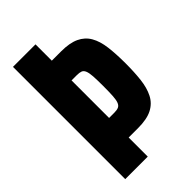

<svg xmlns="http://www.w3.org/2000/svg" viewBox="-212 -760 832 832"><g transform="rotate(-45 204.5 -344.0)"><path d="M39 0V-688H177V-588H234Q286 -588 318 -573Q350 -558 367 -528.5Q384 -499 389.5 -455Q395 -411 395 -353Q395 -300 390 -256.5Q385 -213 369 -181.5Q353 -150 321 -133.5Q289 -117 234 -117H177V0ZM177 -237H209Q225 -237 234.5 -241Q244 -245 249 -257Q254 -269 255.5 -292Q257 -315 257 -353Q257 -391 255.5 -413.5Q254 -436 249 -448Q244 -460 234.5 -463.5Q225 -467 209 -467H177Z"/></g></svg>

Font: Saira ExtraCondensed ExtraBold
Style: Regular
Weight: 800
Width: 2
Designer: Hector Gatti with collaboration of the Omnibus-Type team
Foundry: Omnibus-Type
Version: Version 1.101